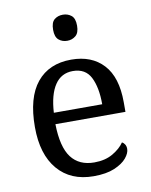

<svg xmlns="http://www.w3.org/2000/svg" viewBox="-84 -805 691 878"><g transform="rotate(-10 261.0 -366.0)"><path d="M280.3 9.8Q173.8 9.8 113.8 -60.5Q53.7 -130.9 53.7 -257.8Q53.7 -394.5 110.4 -463.9Q167 -533.2 270.5 -533.2Q365.2 -533.2 419.4 -474.6Q473.6 -416 473.6 -299.8V-254.9H148.4Q150.4 -148.4 187 -100.1Q223.6 -51.8 293.9 -51.8Q344.7 -51.8 380.4 -72.8Q416 -93.8 433.6 -120.1Q440.4 -117.2 446.3 -108.4Q452.1 -99.6 452.1 -86.9Q452.1 -67.4 433.6 -44.9Q415 -22.5 377 -6.3Q338.9 9.8 280.3 9.8ZM375 -307.6Q375 -385.7 351.1 -433.1Q327.1 -480.5 268.6 -480.5Q214.8 -480.5 185.1 -436Q155.3 -391.6 150.4 -307.6ZM268.6 -621.1Q245.1 -621.1 229 -634.8Q212.9 -648.4 212.9 -681.6Q212.9 -715.8 229 -729Q245.1 -742.2 268.6 -742.2Q291 -742.2 307.6 -729Q324.2 -715.8 324.2 -681.6Q324.2 -648.4 307.6 -634.8Q291 -621.1 268.6 -621.1Z"/></g></svg>

Font: Noto Serif Todhri
Style: Regular
Weight: 400
Designer: Mikhail Merkuryev
Version: Version 1.000; ttfautohint (v1.8.4.7-5d5b)